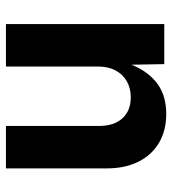

<svg xmlns="http://www.w3.org/2000/svg" viewBox="14 -608 593 662"><g transform="rotate(90 311.0 -276.5)"><path d="M208.8 -316.1V0H62.4V-545.9H200.6L203 -409.6H194.2Q215.7 -477.9 259.4 -515.3Q303.2 -552.7 372.3 -552.7Q429.1 -552.7 471.3 -528.1Q513.4 -503.4 536.8 -457.3Q560.1 -411.3 560.1 -347.2V0H413.7V-321.7Q413.7 -372.5 387.4 -401.5Q361.2 -430.4 314.9 -430.4Q284 -430.4 260 -416.9Q236 -403.3 222.4 -377.9Q208.8 -352.4 208.8 -316.1Z"/></g></svg>

Font: Inter Variable LoSnoCo
Style: Regular
Weight: 400
Designer: Rasmus Andersson
Foundry: rsms
Version: Version 4.000;git-a52131595; featfreeze: case,dlig,ss01,ss02